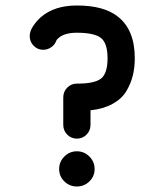

<svg xmlns="http://www.w3.org/2000/svg" viewBox="-20 -678 600 698"><path d="M214 -109Q233 -128 259.5 -128Q286 -128 305 -109Q324 -90 324 -63.5Q324 -37 305 -18.5Q286 0 259.5 0Q233 0 214 -18.5Q195 -37 195 -63.5Q195 -90 214 -109ZM185 -531ZM259 -374Q259 -374 259.5 -374Q260 -374 261 -374Q323 -374 347 -392Q371 -411 371 -466Q371 -521 347 -540Q323 -559 259 -559Q215 -559 193 -540Q185 -533 185 -531Q180 -516 166.5 -506.5Q153 -497 137 -497Q117 -497 102.5 -511.5Q88 -526 88 -547Q88 -565 101 -584Q114 -603 129 -616Q178 -658 259 -658H260Q357 -658 408 -618Q470 -570 470 -466Q470 -433 463 -404Q456 -375 439.5 -347Q423 -319 389.5 -300.5Q356 -282 309 -277V-224Q309 -203 294.5 -188.5Q280 -174 259.5 -174Q239 -174 224.5 -188.5Q210 -203 210 -224V-324Q210 -345 224.5 -359.5Q239 -374 259 -374Z"/></svg>

Font: Brass Mono
Style: Bold
Weight: 700
Monospace: yes
Version: Version 1.100; ttfautohint (v1.8.3) -l 8 -r 50 -G 200 -x 14 